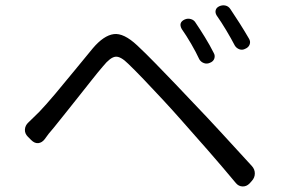

<svg xmlns="http://www.w3.org/2000/svg" viewBox="-20 -737 1040 709"><path d="M662 -665Q673 -670 685 -666.5Q697 -663 703 -652Q718 -630 736.5 -600Q755 -570 769 -542Q775 -532 771.5 -521Q768 -510 755 -505Q744 -500 733 -504Q722 -508 716 -518Q704 -544 686 -575Q668 -606 651 -630Q638 -654 662 -665ZM790 -714Q801 -719 812.5 -716.5Q824 -714 831 -703Q846 -681 865 -651Q884 -621 899 -595Q906 -584 902 -573Q898 -562 886 -557Q875 -551 864 -555Q853 -559 847 -569Q834 -594 815.5 -625Q797 -656 780 -680Q774 -690 776.5 -699.5Q779 -709 790 -714ZM83 -232Q71 -244 72 -259Q73 -274 85 -285Q93 -293 102 -301.5Q111 -310 125 -324Q149 -349 184 -390.5Q219 -432 256 -477.5Q293 -523 323 -559Q363 -606 400 -611Q437 -616 487 -569Q517 -541 553.5 -503.5Q590 -466 626.5 -428Q663 -390 692 -359Q743 -306 799.5 -244.5Q856 -183 910 -124Q921 -112 921 -96.5Q921 -81 910 -69L901 -59Q890 -48 875.5 -48.5Q861 -49 851 -61Q801 -121 749.5 -180Q698 -239 649 -294Q620 -327 583 -367Q546 -407 511 -443.5Q476 -480 454 -501Q425 -530 406 -527.5Q387 -525 361 -493Q342 -471 318 -440.5Q294 -410 268.5 -378Q243 -346 219.5 -316.5Q196 -287 179 -266Q157 -241 145 -223Q135 -210 121.5 -208.5Q108 -207 95 -220Z"/></svg>

Font: Chiron GoRound TC N
Style: Regular
Weight: 350
Designer: Ryoko NISHIZUKA 西塚涼子 (kana, bopomofo & ideographs); Paul D. Hunt (Latin, Greek & Cyrillic); Sandoll Communications 산돌커뮤니
Foundry: Adobe
Version: Version 1.000;hotconv 1.1.1;makeotfexe 2.6.0